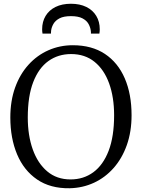

<svg xmlns="http://www.w3.org/2000/svg" viewBox="-20 -992 756 1023"><path d="M351 11Q248 12.5 177.5 -35.8Q107 -84 71 -169.8Q35 -255.5 35 -366Q35 -454.5 60.5 -525.5Q86 -596.5 131.8 -647Q177.5 -697.5 238 -724.2Q298.5 -751 368 -751Q469 -751 538.8 -704.8Q608.5 -658.5 644.8 -574.5Q681 -490.5 681 -378Q681 -290.5 655.8 -219.2Q630.5 -148 585.5 -97Q540.5 -46 480.5 -18.2Q420.5 9.5 351 11ZM356 -36Q425 -36 477.2 -74.2Q529.5 -112.5 558.8 -188.5Q588 -264.5 588 -378Q588 -474 561.5 -547.5Q535 -621 483.8 -662.5Q432.5 -704 359 -704Q290 -704 238 -666.8Q186 -629.5 157 -554.5Q128 -479.5 128 -366Q128 -270.5 154.5 -196Q181 -121.5 231.8 -78.8Q282.5 -36 356 -36ZM358 -972Q405.5 -972 440 -955Q474.5 -938 493 -907.2Q511.5 -876.5 511.5 -836Q511.5 -831 511 -825Q510.5 -819 509.5 -813H464.5Q464.5 -816 464.5 -820.5Q464.5 -825 463.5 -830Q461 -848 451 -865.5Q441 -883 418.8 -894.5Q396.5 -906 358 -906Q319.5 -906 297.5 -894.5Q275.5 -883 265.2 -865.5Q255 -848 252.5 -830Q252 -825 251.8 -820.5Q251.5 -816 251.5 -813H206.5Q205.5 -819 205 -825Q204.5 -831 204.5 -836Q204.5 -876.5 223 -907.2Q241.5 -938 276 -955Q310.5 -972 358 -972Z"/></svg>

Font: Merriweather Light
Style: Regular
Weight: 300
Version: Version 2.100